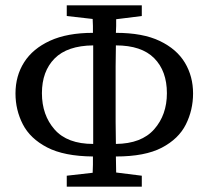

<svg xmlns="http://www.w3.org/2000/svg" viewBox="-20 -699 782 719"><path d="M230 -639V-679H511V-639L415 -627Q415 -614 415 -601.5Q415 -589 414 -576Q515 -576 578.5 -545.5Q642 -515 672.5 -464Q703 -413 703 -349Q703 -287 676 -233Q649 -179 586 -146Q523 -113 414 -113Q414 -98 414.5 -82.5Q415 -67 415 -53L511 -41V0H230V-41L327 -52Q328 -67 328 -82Q328 -97 328 -113Q220 -114 156.5 -147Q93 -180 65.5 -233.5Q38 -287 38 -349Q38 -415 70.5 -466Q103 -517 167.5 -546.5Q232 -576 328 -576Q328 -589 328 -602Q328 -615 327 -628ZM137 -350Q137 -268 184.5 -214Q232 -160 329 -160Q329 -201 329 -241Q329 -281 329 -320V-369Q329 -410 329 -449.5Q329 -489 329 -529Q232 -528 184.5 -480Q137 -432 137 -350ZM413 -320Q413 -283 413 -242Q413 -201 414 -160Q510 -161 557.5 -215Q605 -269 605 -350Q605 -433 557.5 -481Q510 -529 414 -529Q413 -490 413 -451Q413 -412 413 -371Z"/></svg>

Font: Source Serif Pro
Style: Regular
Weight: 400
Designer: Frank Grießhammer
Foundry: Adobe Systems Incorporated
Version: Version 3.001;hotconv 1.0.111;makeotfexe 2.5.65597